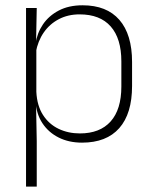

<svg xmlns="http://www.w3.org/2000/svg" viewBox="-20 -516 562 708"><path d="M282.5 10Q234 10 196.5 -8.8Q159 -27.5 136.5 -61.5Q114 -95.5 111.5 -141H98.5L114 -177.5Q116.5 -126.5 138.5 -92.2Q160.5 -58 196 -41Q231.5 -24 274.5 -24Q348.5 -24 388 -68.2Q427.5 -112.5 427.5 -197V-289.5Q427.5 -374 388.2 -418.5Q349 -463 273.5 -463Q230.5 -463 196.8 -445.2Q163 -427.5 141.2 -396Q119.5 -364.5 112 -322.5L99 -354H111Q116.5 -393.5 138.2 -425.8Q160 -458 196.8 -477.2Q233.5 -496.5 284.5 -496.5Q373.5 -496.5 420.2 -442.8Q467 -389 467 -287.5V-199Q467 -97 419.8 -43.5Q372.5 10 282.5 10ZM76 172V-486.5H115.5L113 -361L114 -346V-138.5L113 -128L115.5 4.5V172Z"/></svg>

Font: Anek Bangla ExtraLight
Style: Regular
Weight: 250
Designer: Sulekha Rajkumar (Bangla), Yesha Goshar (Latin)
Foundry: Ek Type
Version: Version 1.003